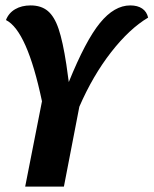

<svg xmlns="http://www.w3.org/2000/svg" viewBox="-20 -689 567 709"><path d="M461 -669Q488 -669 505 -657.5Q522 -646 527 -624Q458 -583 390.5 -496.5Q323 -410 273 -295L216 0H73L135 -315Q80 -576 2 -615Q12 -641 36 -655Q60 -669 93 -669Q132 -669 156.5 -648.5Q181 -628 196.5 -582Q212 -536 225 -451L234 -386Q296 -539 349 -604Q402 -669 461 -669Z"/></svg>

Font: Sansita Medium Italic
Style: Regular
Weight: 500
Italic angle: -11°
Designer: Pablo Cosgaya
Foundry: Omnibus-Type
Version: Version 1.006